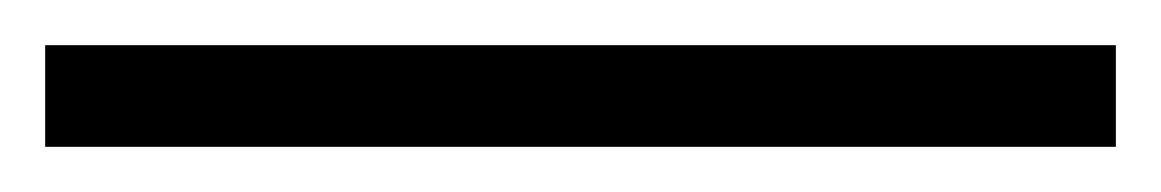

<svg xmlns="http://www.w3.org/2000/svg" viewBox="-23 -825 514 85"><path d="M471 -760V-805H-3V-760Z"/></svg>

Font: Noto Sans Armenian SemiCondensed Light
Style: Regular
Weight: 300
Width: 4
Designer: Monotype Design Team
Foundry: Monotype Imaging Inc.
Version: Version 2.008